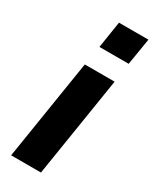

<svg xmlns="http://www.w3.org/2000/svg" viewBox="-192 -786 673 836"><g transform="rotate(30 145.0 -367.5)"><path d="M121 -601 142 -735H290L268 -601ZM24 0 104 -503H254L174 0Z"/></g></svg>

Font: Nunito Sans 7pt Condensed ExtraBold
Style: Italic
Weight: 800
Width: 3
Italic angle: -9°
Designer: Vernon Adams
Foundry: Vernon Adams
Version: Version 3.101;gftools[0.9.27]